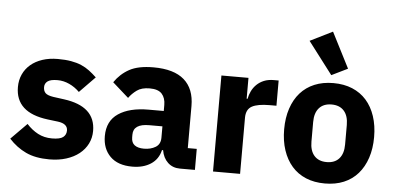

<svg xmlns="http://www.w3.org/2000/svg" viewBox="-54 -925 2144 1046"><g transform="rotate(5 1018.0 -402.0)"><path d="M247 12Q171 12 119 -12.5Q67 -37 26 -82L113 -170Q141 -139 175 -121Q209 -103 252 -103Q296 -103 313 -116.5Q330 -130 330 -153Q330 -190 277 -197L220 -204Q43 -226 43 -366Q43 -404 57.5 -435.5Q72 -467 98.5 -489.5Q125 -512 162.5 -524.5Q200 -537 247 -537Q288 -537 319.5 -531.5Q351 -526 375.5 -515.5Q400 -505 420.5 -489.5Q441 -474 461 -455L376 -368Q351 -393 319.5 -407.5Q288 -422 255 -422Q217 -422 201 -410Q185 -398 185 -378Q185 -357 196.5 -345.5Q208 -334 240 -329L299 -321Q472 -298 472 -163Q472 -125 456 -93Q440 -61 410.5 -37.5Q381 -14 339.5 -1Q298 12 247 12Z M961 0Q921 0 894.5 -25Q868 -50 861 -92H855Q843 -41 802 -14.5Q761 12 701 12Q622 12 580 -30Q538 -72 538 -141Q538 -224 598.5 -264.5Q659 -305 763 -305H846V-338Q846 -376 826 -398.5Q806 -421 759 -421Q715 -421 689 -402Q663 -383 646 -359L558 -437Q590 -484 638.5 -510.5Q687 -537 770 -537Q882 -537 938 -488Q994 -439 994 -345V-115H1043V0ZM756 -91Q793 -91 819.5 -107Q846 -123 846 -159V-221H774Q687 -221 687 -162V-147Q687 -118 705 -104.5Q723 -91 756 -91Z M1142 0V-525H1290V-411H1295Q1299 -433 1309 -453.5Q1319 -474 1335.5 -490Q1352 -506 1375 -515.5Q1398 -525 1429 -525H1455V-387H1418Q1353 -387 1321.5 -370Q1290 -353 1290 -307V0Z M1508 0ZM1754 12Q1696 12 1650.5 -7Q1605 -26 1573.5 -62Q1542 -98 1525 -149Q1508 -200 1508 -263Q1508 -326 1525 -377Q1542 -428 1573.5 -463.5Q1605 -499 1650.5 -518Q1696 -537 1754 -537Q1812 -537 1857.5 -518Q1903 -499 1934.5 -463.5Q1966 -428 1983 -377Q2000 -326 2000 -263Q2000 -200 1983 -149Q1966 -98 1934.5 -62Q1903 -26 1857.5 -7Q1812 12 1754 12ZM1754 -105Q1798 -105 1822 -132Q1846 -159 1846 -209V-316Q1846 -366 1822 -393Q1798 -420 1754 -420Q1710 -420 1686 -393Q1662 -366 1662 -316V-209Q1662 -159 1686 -132Q1710 -105 1754 -105ZM1604 -755 1727 -816 1826 -622 1738 -579Z"/></g></svg>

Font: Aneliza ExtraBold
Style: Regular
Weight: 800
Designer: Mike Abbink, Paul van der Laan, Pieter van Rosmalen
Foundry: Bold Monday
Version: Version 3.001;September 8, 2019;FontCreator 11.5.0.2425 64-b